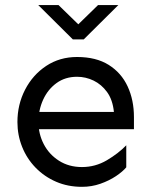

<svg xmlns="http://www.w3.org/2000/svg" viewBox="-20 -723 598 758"><path d="M303.7 14.6Q248 14.6 201.7 -5.4Q155.3 -25.4 120.6 -61Q85.9 -96.7 67.4 -143.1Q48.8 -189.5 48.8 -241.2Q48.8 -310.5 79.1 -369.1Q109.4 -427.7 162.6 -462.9Q215.8 -498 284.2 -498Q359.4 -498 409.2 -466.8Q459 -435.5 483.9 -381.8Q508.8 -328.1 508.8 -260.7V-212.9H124V-281.2H429.7Q424.8 -329.1 402.8 -359.4Q380.9 -389.6 349.6 -404.8Q318.4 -419.9 284.2 -419.9Q237.3 -419.9 203.1 -395Q168.9 -370.1 150.4 -329.6Q131.8 -289.1 131.8 -241.2Q131.8 -194.3 152.8 -153.8Q173.8 -113.3 212.9 -88.4Q252 -63.5 303.7 -63.5Q356.4 -63.5 401.9 -90.3Q447.3 -117.2 478.5 -149.4V-62.5Q464.8 -45.9 438 -27.8Q411.1 -9.8 376.5 2.4Q341.8 14.6 303.7 14.6ZM267.6 -567.4 130.9 -703.1H210.9L289.1 -627L367.2 -703.1H447.3L310.5 -567.4Z"/></svg>

Font: Sen
Style: Regular
Weight: 400
Designer: Kosal Sen, Philatype
Foundry: Philatype
Version: Version 2.000;gftools[0.9.31]